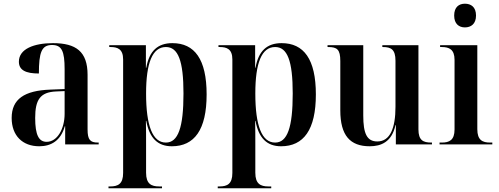

<svg xmlns="http://www.w3.org/2000/svg" viewBox="-20 -780 2693 1037"><path d="M192 10C256 10 308 -20 330 -98H332V0H513V-10H509C467 -10 453 -25 453 -81V-376C453 -502 390 -547 266 -547C164 -547 82 -516 82 -447C82 -401 119 -383 190 -383C190 -498 205 -537 261 -537C314 -537 329 -503 329 -406V-299L252 -296C112 -291 43 -245 43 -143C43 -47 102 10 192 10ZM232 -14C190 -14 170 -50 170 -143C170 -241 197 -282 282 -286L329 -288V-165C329 -85 290 -14 232 -14Z M566 237H855V227H840C797 227 769 213 769 153V2C769 -41 769 -86 768 -127H770C787 -34 832 10 908 10C1030 10 1096 -79 1096 -270C1096 -460 1031 -547 911 -547C832 -547 786 -505 770 -414H768V-536H570V-526H577C615 -526 645 -515 645 -459V154C645 213 618 227 575 227H566ZM876 -10C804 -10 769 -101 769 -275C769 -440 803 -526 876 -526C942 -526 971 -452 971 -275C971 -91 942 -10 876 -10Z M1156 237H1445V227H1430C1387 227 1359 213 1359 153V2C1359 -41 1359 -86 1358 -127H1360C1377 -34 1422 10 1498 10C1620 10 1686 -79 1686 -270C1686 -460 1621 -547 1501 -547C1422 -547 1376 -505 1360 -414H1358V-536H1160V-526H1167C1205 -526 1235 -515 1235 -459V154C1235 213 1208 227 1165 227H1156ZM1466 -10C1394 -10 1359 -101 1359 -275C1359 -440 1393 -526 1466 -526C1532 -526 1561 -452 1561 -275C1561 -91 1532 -10 1466 -10Z M1977 10C2038 10 2096 -13 2116 -104H2118V0H2313V-10H2309C2266 -10 2240 -22 2240 -81V-536H2045V-526H2048C2092 -526 2116 -513 2116 -452V-203C2116 -88 2087 -16 2018 -16C1962 -16 1942 -58 1942 -156V-536H1749V-526H1752C1801 -526 1818 -513 1818 -450V-184C1818 -48 1871 10 1977 10Z M2491 -632C2524 -632 2551 -651 2551 -696C2551 -742 2524 -760 2491 -760C2459 -760 2433 -742 2433 -696C2433 -651 2459 -632 2491 -632ZM2354 0H2639V-10H2627C2586 -10 2558 -23 2558 -82V-536H2357V-526H2366C2406 -526 2435 -513 2435 -457V-81C2435 -23 2407 -10 2366 -10H2354Z"/></svg>

Font: Noto Serif Display SemiCondensed SemiBold
Style: Regular
Weight: 600
Width: 4
Designer: Monotype Design Team
Foundry: Monotype Imaging Inc.
Version: Version 2.009